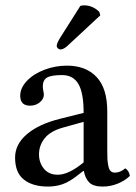

<svg xmlns="http://www.w3.org/2000/svg" viewBox="-20 -684 505 714"><path d="M291 -80.1V-231L215.8 -210Q167.5 -196.8 146.2 -169.9Q125 -143.1 125 -109.9Q125 -79.1 143.3 -56.6Q161.6 -34.2 194.8 -34.2Q235.4 -34.2 291 -80.1ZM292 -47.9H289.1L267.1 -30.8Q237.8 -7.8 212.6 1Q187.5 9.8 158.2 9.8Q102.1 9.8 69.1 -15.9Q36.1 -41.5 36.1 -98.1Q36.1 -147.5 80.3 -185.1Q124.5 -222.7 203.1 -242.2L291 -264.2Q291 -338.9 271.5 -371.8Q252 -404.8 210.9 -404.8Q170.4 -404.8 154.8 -395.5Q139.2 -386.2 139.2 -362.8Q139.2 -355.5 141.1 -345.7Q143.1 -335.9 143.1 -332Q143.1 -316.4 128.2 -303.7Q113.3 -291 91.8 -291Q55.2 -291 55.2 -328.1Q55.2 -357.4 80.3 -383.5Q105.5 -409.7 145.8 -424.8Q186 -439.9 229 -439.9Q299.3 -439.9 339.1 -397.7Q378.9 -355.5 378.9 -270V-124Q378.9 -103 379.6 -90.8Q380.4 -78.6 383.1 -65.9Q385.7 -53.2 391.6 -47.6Q397.5 -42 407.2 -42Q427.2 -42 445.8 -58.1Q460 -49.3 462.9 -29.8Q444.8 -12.2 418 -1.2Q391.1 9.8 361.8 9.8Q327.6 9.8 312.3 -5.1Q296.9 -20 292 -47.9ZM202.1 -541 278.8 -662.1Q284.7 -664.1 293 -664.1Q324.2 -664.1 349.1 -640.1L353 -627L236.8 -519Q217.8 -500 205.1 -500Q199.7 -500 195.3 -504.2Q190.9 -508.3 190.9 -513.2Q190.9 -522 202.1 -541Z"/></svg>

Font: Common Serif News
Style: Regular
Weight: 450
Designer: Philipp H. Poll, Khaled Hosny
Foundry: Stefan Peev, Context Ltd.
Version: Version 1.026